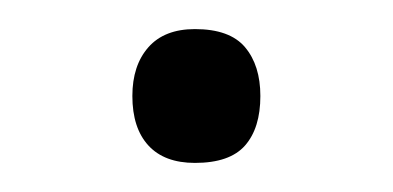

<svg xmlns="http://www.w3.org/2000/svg" viewBox="-20 -103 270 132"><path d="M71 -37Q71 -58 82 -70.5Q93 -83 114 -83Q138 -83 148.5 -70.5Q159 -58 159 -37Q159 -15 148.5 -3Q138 9 114 9Q93 9 82 -3Q71 -15 71 -37Z"/></svg>

Font: Noto Sans Oriya Light
Style: Regular
Weight: 300
Version: Version 2.003